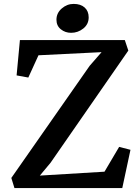

<svg xmlns="http://www.w3.org/2000/svg" viewBox="-20 -963 706 983"><path d="M38 0ZM637 -704 239 -130 184 -64 515 -84 590 -211 648 -196 606 0H54L38 -52L439 -626L500 -696L177 -680L125 -566L65 -577L82 -758H619ZM434 -874Q434 -839 406.5 -817Q379 -795 344 -795Q314 -795 291.5 -813Q269 -831 269 -862Q269 -896 296 -919.5Q323 -943 357 -943Q393 -943 413.5 -924.5Q434 -906 434 -874Z"/></svg>

Font: Martel
Style: Bold
Weight: 700
Designer: Dan Reynolds
Foundry: Dan Reynolds
Version: Version 1.001; ttfautohint (v1.1) -l 5 -r 5 -G 72 -x 0 -D la